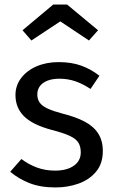

<svg xmlns="http://www.w3.org/2000/svg" viewBox="-20 -812 507 844"><path d="M238 -539Q294 -539 337 -523.5Q380 -508 417 -479L378 -421Q343 -444 310.5 -455Q278 -466 241 -466Q211 -466 189 -457.5Q167 -449 155.5 -433.5Q144 -418 144 -397Q144 -376 154.5 -361Q165 -346 190 -334.5Q215 -323 257 -312Q313 -298 352 -277.5Q391 -257 411.5 -225.5Q432 -194 432 -148Q432 -93 402.5 -57.5Q373 -22 325.5 -5Q278 12 224 12Q157 12 108.5 -7.5Q60 -27 25 -57L74 -113Q106 -89 142.5 -75.5Q179 -62 222 -62Q274 -62 304.5 -83.5Q335 -105 335 -142Q335 -168 324.5 -185Q314 -202 286 -215Q258 -228 207 -241Q122 -264 85 -301.5Q48 -339 48 -394Q48 -436 73 -469Q98 -502 141 -520.5Q184 -539 238 -539ZM245 -718 118 -634 79 -679 214 -792H275L411 -679L371 -634Z"/></svg>

Font: Fira Sans Variable
Style: Regular
Weight: 400
Designer: Carrois Corporate & Edenspiekermann AG
Foundry: Carrois Corporate GbR & Edenspiekermann AG
Version: Version 4.202